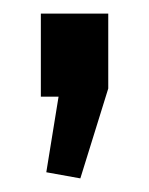

<svg xmlns="http://www.w3.org/2000/svg" viewBox="-20 -142 219 282"><path d="M139 -122V-12L98 120L48 111L66 0H40V-122Z"/></svg>

Font: Pathway Extreme 8pt Thin 12pt Medium
Style: Regular
Weight: 500
Version: Version 1.001;gftools[0.9.26]